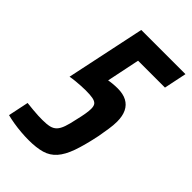

<svg xmlns="http://www.w3.org/2000/svg" viewBox="-227 -764 848 848"><g transform="rotate(45 196.5 -340.0)"><path d="M124 8Q102 8 77 6Q52 4 28 0Q4 -4 -15 -9L5 -105Q25 -103 43.5 -101Q62 -99 78 -98.5Q94 -98 105 -98Q131 -98 148 -102Q165 -106 176 -117.5Q187 -129 194.5 -150.5Q202 -172 209 -206Q216 -235 219 -254Q222 -273 222 -285Q222 -304 214.5 -312Q207 -320 191 -323Q175 -326 147 -326Q134 -326 118 -325Q102 -324 86 -322.5Q70 -321 54 -318L132 -688H408L386 -582H218L186 -427Q195 -429 210.5 -430.5Q226 -432 241 -432Q275 -432 297.5 -420Q320 -408 331.5 -384.5Q343 -361 343 -326Q343 -304 339 -278.5Q335 -253 330 -224Q315 -152 299 -107Q283 -62 260.5 -36.5Q238 -11 205 -1.5Q172 8 124 8Z"/></g></svg>

Font: Saira ExtraCondensed
Style: Bold Italic
Weight: 700
Width: 2
Italic angle: -12°
Designer: Hector Gatti with collaboration of the Omnibus-Type team
Foundry: Omnibus-Type
Version: Version 1.101